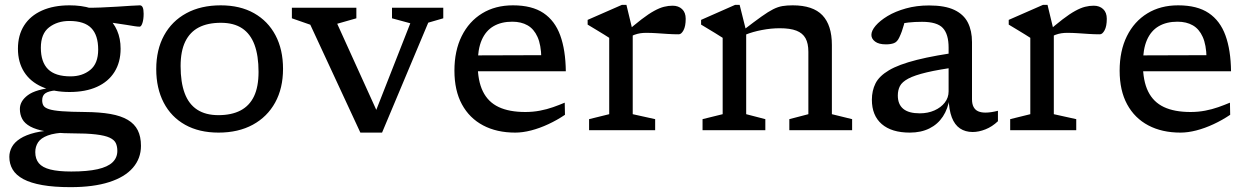

<svg xmlns="http://www.w3.org/2000/svg" viewBox="-20 -537 5149 792"><path d="M271 235Q203 235 154.8 226.5Q106.5 218 76.2 201.8Q46 185.5 32.2 162.2Q18.5 139 18.5 110Q18.5 89 29 69.5Q39.5 50 63.2 34.8Q87 19.5 124.8 10.2Q162.5 1 216.5 0H256.5V9.5Q206 11 177.2 21.8Q148.5 32.5 137 50.2Q125.5 68 125.5 90.5Q125.5 118.5 140.2 136.2Q155 154 187.8 162.2Q220.5 170.5 274 170.5Q340.5 170.5 382.5 161Q424.5 151.5 444.2 132.5Q464 113.5 464 85.5Q464 67 457.8 53.5Q451.5 40 432.5 31Q413.5 22 375.8 17.5Q338 13 275 13Q212 12.5 170.5 5.2Q129 -2 105.2 -15Q81.5 -28 71.8 -46.2Q62 -64.5 62 -87.5Q62 -120 95 -144.5Q128 -169 206 -176.5L209.5 -164Q181 -161.5 167.5 -152.5Q154 -143.5 154 -123Q154 -110.5 159.2 -101.5Q164.5 -92.5 181.8 -86.8Q199 -81 234.8 -78.2Q270.5 -75.5 331 -75Q392 -74.5 435.8 -66.8Q479.5 -59 507.2 -42.5Q535 -26 548.2 0.2Q561.5 26.5 561.5 64.5Q561.5 116.5 528.2 155Q495 193.5 430.2 214.2Q365.5 235 271 235ZM267 -157.5Q201 -157.5 153 -178.8Q105 -200 79.5 -240.2Q54 -280.5 54 -336Q54 -392 79.5 -432Q105 -472 153 -493.5Q201 -515 267 -515Q316.5 -515 355.5 -502.8Q394.5 -490.5 421.5 -467.5Q448.5 -444.5 463 -411.2Q477.5 -378 477.5 -336Q477.5 -280.5 452.2 -240.2Q427 -200 380 -178.8Q333 -157.5 267 -157.5ZM271 -222Q319.5 -222 352.2 -248.5Q385 -275 385 -332.5Q385 -392 356.5 -421.2Q328 -450.5 266 -450.5Q216.5 -450.5 182.5 -424.2Q148.5 -398 148.5 -340Q148.5 -281 178.2 -251.5Q208 -222 271 -222ZM354 -455 325 -505Q359.5 -504.5 395.2 -506Q431 -507.5 463.2 -509.5Q495.5 -511.5 520 -513.2Q544.5 -515 557 -515Q564.5 -515 568.5 -506.8Q572.5 -498.5 572.5 -480.5Q572.5 -457 567.5 -442Q562.5 -427 556 -427Q547.5 -427 535 -429Q522.5 -431 501 -434.5Q479.5 -438 444.2 -443Q409 -448 354 -455Z M881 -62Q935 -62 972 -81.2Q1009 -100.5 1027.8 -139.8Q1046.5 -179 1046.5 -240.5Q1046.5 -307.5 1029.8 -352.5Q1013 -397.5 978.8 -420.2Q944.5 -443 891 -443Q837 -443 800.2 -424Q763.5 -405 744.2 -365.5Q725 -326 725 -264.5Q725 -197.5 741.8 -152.5Q758.5 -107.5 793.2 -84.8Q828 -62 881 -62ZM881.5 10Q801.5 10 743.8 -22.2Q686 -54.5 655.2 -113.8Q624.5 -173 624.5 -252Q624.5 -332 656.8 -391Q689 -450 748.8 -482.5Q808.5 -515 890.5 -515Q970.5 -515 1028 -482.5Q1085.5 -450 1116.5 -391.2Q1147.5 -332.5 1147.5 -253Q1147.5 -173 1115 -114Q1082.5 -55 1022.8 -22.5Q963 10 881.5 10Z M1746.5 -443.5 1556 10H1466.5L1260 -435L1184 -461.5V-505H1450V-461.5L1371 -439L1540.5 -65.5H1525L1672.5 -441L1597 -461.5V-505H1808.5V-461.5Z M2096 -515Q2174.5 -515 2221.8 -483.2Q2269 -451.5 2291 -391Q2313 -330.5 2314 -243H1935.5L1933 -308.5L2242.5 -309.5L2213 -298Q2212 -352 2197.2 -384.8Q2182.5 -417.5 2156.2 -432.5Q2130 -447.5 2093 -447.5Q2048 -447.5 2016 -429Q1984 -410.5 1967.2 -372.2Q1950.5 -334 1950.5 -272.5Q1950.5 -203.5 1972 -159.8Q1993.5 -116 2037 -95.5Q2080.5 -75 2147 -75Q2178.5 -75 2207.2 -80.5Q2236 -86 2261.5 -95Q2287 -104 2309.5 -113.5L2310.5 -63.5Q2278 -41.5 2242 -24.8Q2206 -8 2171 1Q2136 10 2105.5 10Q2029 10 1972.8 -19.8Q1916.5 -49.5 1885.5 -106.5Q1854.5 -163.5 1854.5 -245.5Q1854.5 -327.5 1884.5 -388Q1914.5 -448.5 1968.8 -481.8Q2023 -515 2096 -515Z M2754.5 -513.5Q2778.5 -513.5 2793.5 -499.5Q2808.5 -485.5 2808.5 -459.5Q2808.5 -429 2799.5 -412.2Q2790.5 -395.5 2780 -395.5Q2757 -395.5 2734.2 -397Q2711.5 -398.5 2689.2 -400Q2667 -401.5 2645 -401.5Q2633 -401.5 2621.2 -399.8Q2609.5 -398 2597 -393.5Q2584.5 -389 2570 -380L2554.5 -397.5Q2596 -434 2626 -457Q2656 -480 2678.5 -492.2Q2701 -504.5 2719 -509Q2737 -513.5 2754.5 -513.5ZM2590 -409V-66L2682.5 -45.5V0H2410V-45.5L2493 -66V-381Q2486.5 -385.5 2472.5 -394Q2458.5 -402.5 2440.5 -413.5Q2422.5 -424.5 2404 -435.5V-455L2545.5 -517H2564Z M3058 -409V-66L3137 -45.5V0H2878V-45.5L2961 -66V-381Q2953 -386.5 2929.5 -400.8Q2906 -415 2872 -435.5V-455L3012.5 -517H3031ZM3236 -45.5 3314.5 -66V-323.5Q3314.5 -358 3302.8 -379.2Q3291 -400.5 3265.2 -410.5Q3239.5 -420.5 3196.5 -420.5Q3160.5 -420.5 3122.8 -413.2Q3085 -406 3055.5 -394L3046.5 -413Q3092 -448 3120.8 -468.5Q3149.5 -489 3169.5 -499Q3189.5 -509 3207.8 -512Q3226 -515 3250 -515Q3333.5 -515 3372.5 -474Q3411.5 -433 3411.5 -351.5V-66L3495 -45.5V0H3236Z M3957 -325 3936 -261.5Q3853 -250.5 3802.8 -238.5Q3752.5 -226.5 3726.8 -212.8Q3701 -199 3692.2 -182Q3683.5 -165 3683.5 -143Q3683.5 -106.5 3706 -88Q3728.5 -69.5 3774 -69.5Q3807.5 -69.5 3834.5 -81.5Q3861.5 -93.5 3877.2 -113.8Q3893 -134 3893 -160V-340.5Q3893 -396 3869.2 -421.5Q3845.5 -447 3783.5 -447Q3753 -447 3727.8 -444.2Q3702.5 -441.5 3680.5 -436L3717.5 -471.5Q3713 -451 3708.8 -435.5Q3704.5 -420 3700 -407.5Q3695.5 -395 3689.5 -382.5Q3681 -364 3667.5 -359Q3654 -354 3634.5 -354Q3605 -354 3589.8 -365.5Q3574.5 -377 3574.5 -393Q3574.5 -410.5 3592 -431Q3609.5 -451.5 3641.2 -470.8Q3673 -490 3716.8 -502.2Q3760.5 -514.5 3812.5 -514.5Q3878 -514.5 3916.8 -496Q3955.5 -477.5 3972.5 -443.8Q3989.5 -410 3989.5 -363.5V-127.5Q3989.5 -108 3996 -95.8Q4002.5 -83.5 4014.8 -78Q4027 -72.5 4045 -72.5Q4056.5 -72.5 4069.5 -74.5Q4082.5 -76.5 4096.5 -80V-37Q4073 -14.5 4045.2 -3.5Q4017.5 7.5 3992.5 7.5Q3962 7.5 3940 -7.2Q3918 -22 3906.2 -52.8Q3894.5 -83.5 3893 -131.5L3897 -132Q3890.5 -88.5 3869.5 -56.5Q3848.5 -24.5 3813.8 -7.2Q3779 10 3733 10Q3658 10 3617.2 -25.2Q3576.5 -60.5 3576.5 -125.5Q3576.5 -163 3591.5 -193Q3606.5 -223 3646.8 -247Q3687 -271 3762 -290Q3837 -309 3957 -325Z M4491.5 -513.5Q4515.5 -513.5 4530.5 -499.5Q4545.5 -485.5 4545.5 -459.5Q4545.5 -429 4536.5 -412.2Q4527.5 -395.5 4517 -395.5Q4494 -395.5 4471.2 -397Q4448.5 -398.5 4426.2 -400Q4404 -401.5 4382 -401.5Q4370 -401.5 4358.2 -399.8Q4346.5 -398 4334 -393.5Q4321.5 -389 4307 -380L4291.5 -397.5Q4333 -434 4363 -457Q4393 -480 4415.5 -492.2Q4438 -504.5 4456 -509Q4474 -513.5 4491.5 -513.5ZM4327 -409V-66L4419.5 -45.5V0H4147V-45.5L4230 -66V-381Q4223.5 -385.5 4209.5 -394Q4195.5 -402.5 4177.5 -413.5Q4159.5 -424.5 4141 -435.5V-455L4282.5 -517H4301Z M4840 -515Q4918.5 -515 4965.8 -483.2Q5013 -451.5 5035 -391Q5057 -330.5 5058 -243H4679.5L4677 -308.5L4986.5 -309.5L4957 -298Q4956 -352 4941.2 -384.8Q4926.5 -417.5 4900.2 -432.5Q4874 -447.5 4837 -447.5Q4792 -447.5 4760 -429Q4728 -410.5 4711.2 -372.2Q4694.5 -334 4694.5 -272.5Q4694.5 -203.5 4716 -159.8Q4737.5 -116 4781 -95.5Q4824.5 -75 4891 -75Q4922.5 -75 4951.2 -80.5Q4980 -86 5005.5 -95Q5031 -104 5053.5 -113.5L5054.5 -63.5Q5022 -41.5 4986 -24.8Q4950 -8 4915 1Q4880 10 4849.5 10Q4773 10 4716.8 -19.8Q4660.5 -49.5 4629.5 -106.5Q4598.5 -163.5 4598.5 -245.5Q4598.5 -327.5 4628.5 -388Q4658.5 -448.5 4712.8 -481.8Q4767 -515 4840 -515Z"/></svg>

Font: Newsreader 7pt
Style: Regular
Weight: 400
Designer: Hugues Gentile
Foundry: Production Type
Version: Version 1.003